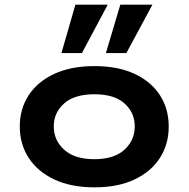

<svg xmlns="http://www.w3.org/2000/svg" viewBox="-20 -795 811 825"><path d="M386 10Q285 10 213 -24Q141 -58 103 -117Q65 -176 65 -251Q65 -327 103 -385.5Q141 -444 213 -477.5Q285 -511 386 -511Q487 -511 558.5 -477.5Q630 -444 667.5 -385.5Q705 -327 705 -251Q705 -176 667.5 -117Q630 -58 558.5 -24Q487 10 386 10ZM385 -111Q470 -111 514.5 -151.5Q559 -192 559 -252Q559 -311 515 -350.5Q471 -390 386 -390Q300 -390 255.5 -350.5Q211 -311 211 -252Q211 -192 256 -151.5Q301 -111 385 -111ZM435 -567 497 -775H635L523 -567ZM244 -567 304 -775H443L332 -567Z"/></svg>

Font: Nunito Sans 7pt Expanded
Style: Bold
Weight: 700
Width: 7
Designer: Vernon Adams
Foundry: Vernon Adams
Version: Version 3.101;gftools[0.9.27]